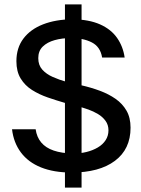

<svg xmlns="http://www.w3.org/2000/svg" viewBox="-20 -777 643 878"><path d="M307 12Q226 12 167.5 -11.5Q109 -35 75.5 -80Q42 -125 35 -186H143Q148 -150 168.5 -125.5Q189 -101 225.5 -88.5Q262 -76 315 -75Q347 -75 375.5 -82Q404 -89 427 -102.5Q450 -116 463 -136Q476 -156 476 -181Q476 -206 462.5 -224.5Q449 -243 428 -255.5Q407 -268 384.5 -276Q362 -284 345 -289L275 -307Q237 -318 198 -331.5Q159 -345 126.5 -365.5Q94 -386 74.5 -418Q55 -450 55 -497Q55 -558 87 -600.5Q119 -643 176.5 -665.5Q234 -688 311 -689Q387 -688 437.5 -665.5Q488 -643 515.5 -603.5Q543 -564 550 -514H447Q439 -563 400 -583Q361 -603 305 -603Q264 -603 230 -593.5Q196 -584 175.5 -564Q155 -544 155 -511Q155 -479 173.5 -458.5Q192 -438 221.5 -425Q251 -412 283 -403L352 -387Q396 -377 436.5 -362Q477 -347 508.5 -325Q540 -303 558.5 -271Q577 -239 577 -193Q577 -95 505.5 -41.5Q434 12 307 12ZM277 81V-757H353V81Z"/></svg>

Font: Teachers Medium
Style: Regular
Weight: 500
Designer: Alfredo Marco Pradil, Chank Diesel
Version: Version 1.001